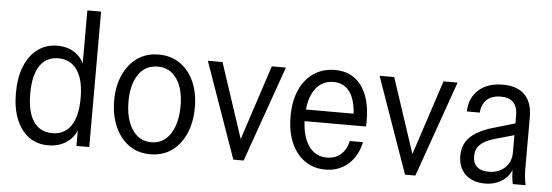

<svg xmlns="http://www.w3.org/2000/svg" viewBox="-48 -864 2925 1017"><g transform="rotate(5 1414.5 -355.0)"><path d="M384 0V-111L392 -105Q377 -50 334.5 -20Q292 10 234 10Q174 10 130.5 -22Q87 -54 63.5 -112.5Q40 -171 40 -251Q40 -334 64.5 -394Q89 -454 133.5 -487Q178 -520 238 -520Q297 -520 339 -488Q381 -456 393 -396L379 -391V-720H452V0ZM250 -56Q315 -56 349.5 -107Q384 -158 384 -255Q384 -352 348.5 -403Q313 -454 249 -454Q184 -454 150 -403Q116 -352 116 -254Q116 -157 150.5 -106.5Q185 -56 250 -56Z M777 10Q710 10 662 -25Q614 -60 588 -120.5Q562 -181 562 -257Q562 -334 588.5 -393Q615 -452 662.5 -486Q710 -520 777 -520Q843 -520 891 -486Q939 -452 965 -393Q991 -334 991 -257Q991 -181 965.5 -120.5Q940 -60 892 -25Q844 10 777 10ZM777 -54Q821 -54 851.5 -79.5Q882 -105 898.5 -151Q915 -197 915 -258Q915 -349 878.5 -402.5Q842 -456 777 -456Q711 -456 674.5 -402.5Q638 -349 638 -258Q638 -197 654.5 -151Q671 -105 702 -79.5Q733 -54 777 -54Z M1218 0 1038 -510H1116L1263 -65H1232L1378 -510H1453L1273 0Z M1707 10Q1645 10 1598 -23Q1551 -56 1525.5 -115.5Q1500 -175 1500 -255Q1500 -336 1526.5 -395.5Q1553 -455 1601 -487.5Q1649 -520 1714 -520Q1774 -520 1816 -490.5Q1858 -461 1881 -404Q1904 -347 1904 -264Q1904 -257 1903.5 -250.5Q1903 -244 1903 -236H1552V-298H1860L1833 -259Q1833 -359 1802 -407.5Q1771 -456 1711 -456Q1648 -456 1612 -403.5Q1576 -351 1576 -255Q1576 -161 1611.5 -107.5Q1647 -54 1710 -54Q1755 -54 1784.5 -80Q1814 -106 1824 -152H1894Q1879 -78 1829.5 -34Q1780 10 1707 10Z M2131 0 1951 -510H2029L2176 -65H2145L2291 -510H2366L2186 0Z M2704 0Q2700 -18 2698 -39.5Q2696 -61 2696 -90H2690V-364Q2690 -410 2667.5 -433Q2645 -456 2601 -456Q2552 -456 2525.5 -430Q2499 -404 2497 -362H2428Q2430 -434 2477.5 -477Q2525 -520 2606 -520Q2683 -520 2723 -479.5Q2763 -439 2763 -361V-90Q2763 -68 2765 -45.5Q2767 -23 2772 0ZM2556 10Q2491 10 2452.5 -26.5Q2414 -63 2414 -125Q2414 -185 2451.5 -223Q2489 -261 2563 -284L2708 -327V-264L2578 -227Q2533 -213 2510 -190Q2487 -167 2487 -129Q2487 -93 2508.5 -73.5Q2530 -54 2571 -54Q2623 -54 2656.5 -85Q2690 -116 2690 -166L2702 -91Q2688 -42 2648.5 -16Q2609 10 2556 10Z"/></g></svg>

Font: Instrument Sans SemiCondensed
Style: Regular
Weight: 400
Width: 4
Designer: Rodrigo Fuenzalida
Foundry: fragTYPE
Version: Version 1.000;gftools[0.9.28]